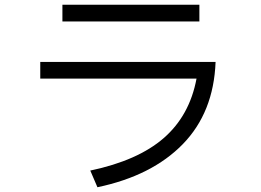

<svg xmlns="http://www.w3.org/2000/svg" viewBox="-20 -769 1096 806"><path d="M242 -749H817V-679H242ZM149 -509H885Q877 -297 747.5 -164Q618 -31 389 17L359 -53Q559 -95 667.5 -189.5Q776 -284 805 -439H149Z"/></svg>

Font: PlemolJP
Style: Regular
Weight: 400
Monospace: yes
Version: v2.0.4; ttfautohint (v1.8.4.7-5d5b-dirty) -l 6 -r 45 -G 200 